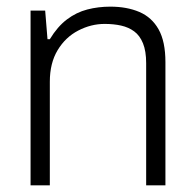

<svg xmlns="http://www.w3.org/2000/svg" viewBox="-20 -558 584 578"><path d="M72 0V-526H116L123 -440H130Q153 -478 181.5 -499.5Q210 -521 243 -529.5Q276 -538 312 -538Q362 -538 399.5 -522Q437 -506 457.5 -469.5Q478 -433 478 -371V0H420V-368Q420 -404 410.5 -427.5Q401 -451 384 -463.5Q367 -476 344.5 -481Q322 -486 295 -486Q254 -486 215.5 -466Q177 -446 153.5 -407Q130 -368 130 -312V0Z"/></svg>

Font: Archivo SemiBold ExtraLight
Style: Regular
Weight: 250
Version: Version 2.001